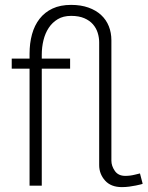

<svg xmlns="http://www.w3.org/2000/svg" viewBox="-20 -760 604 786"><path d="M564 -8Q564 -7 556 -5Q548 -3 536 -0.5Q524 2 509 4Q494 6 479 6Q434 6 410 -21Q386 -48 386 -84V-587Q386 -606 380 -625.5Q374 -645 360.5 -660.5Q347 -676 325 -685.5Q303 -695 271 -695Q239 -695 216.5 -681.5Q194 -668 179.5 -646Q165 -624 158 -595.5Q151 -567 151 -536V-520H267V-479H151V0H101V-479H28V-520H101V-540Q101 -583 111 -619.5Q121 -656 142 -683Q163 -710 195 -725Q227 -740 271 -740Q311 -740 342 -729Q373 -718 394 -698.5Q415 -679 425.5 -652.5Q436 -626 436 -595V-102Q436 -81 450 -60.5Q464 -40 493 -40Q513 -40 532.5 -45Q552 -50 553 -50Z"/></svg>

Font: Oxford Sans
Style: Regular
Weight: 300
Designer: Matt McInerney, Pablo Impallari, Rodrigo Fuenzalida
Foundry: Matt McInerney, Pablo Impallari, Rodrigo Fuenzalida
Version: Version 3.000g; ttfautohint (v1.5) -l 8 -r 28 -G 28 -x 14 -D